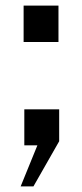

<svg xmlns="http://www.w3.org/2000/svg" viewBox="-20 -517 290 683"><path d="M53.5 146 113 0H66.5V-128H190.5V-14.5L99 146ZM64 -367.5V-497H188V-367.5Z"/></svg>

Font: Public Sans Medium
Style: Regular
Weight: 500
Designer: The Public Sans Project Authors: Dan O. Williams and USWDS (Libre Franklin designed by Pablo Impallari and Rodrigo Fuenz
Version: Version 1.007